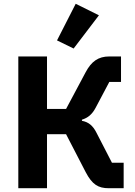

<svg xmlns="http://www.w3.org/2000/svg" viewBox="-20 -997 715 1017"><path d="M504 -916 381 -977 282 -783 370 -740ZM77 0H229V-286H330L434 -85C468 -20 500 0 556 0H635V-135H573L491 -294C472 -332 448 -351 414 -357V-363C446 -373 468 -391 487 -427L559 -563H621V-698H559C500 -698 464 -671 434 -615L330 -420H229V-698H77Z"/></svg>

Font: LVC Sans
Style: Bold
Weight: 700
Designer: Mike Abbink, Paul van der Laan, Pieter van Rosmalen
Foundry: Bold Monday
Version: Version 3.0